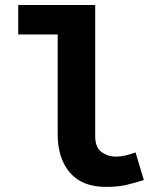

<svg xmlns="http://www.w3.org/2000/svg" viewBox="-20 -720 640 752"><path d="M395.2 12Q301.6 12 253.7 -44Q205.9 -100.1 205.9 -194V-585.1H51.4V-700.5H352.8V-188Q352.8 -142.2 377.7 -124.4Q402.6 -106.5 433.4 -106.5Q450.8 -106.5 469.2 -110.6Q487.6 -114.6 510.9 -123L543.5 -14.8Q505.4 -2.8 473.6 4.6Q441.7 12 395.2 12Z"/></svg>

Font: Source Code Pro ExtraLight
Style: Regular
Weight: 200
Monospace: yes
Designer: Paul D. Hunt, Teo Tuominen
Foundry: Adobe
Version: Version 1.026;hotconv 1.1.0;makeotfexe 2.6.0